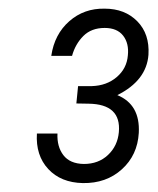

<svg xmlns="http://www.w3.org/2000/svg" viewBox="-20 -736 359 437"><path d="M157.7 -540H189Q222.7 -541 245.6 -560.5Q268.6 -580.1 271 -609.9Q273.9 -637.2 260.3 -654.8Q246.6 -672.4 218.3 -672.4Q188 -672.4 169.7 -654.1Q151.4 -635.7 144 -608.9H96.7Q104 -658.2 137.7 -687.7Q171.4 -717.3 218.3 -716.3Q264.2 -716.3 292.5 -687.5Q320.8 -658.7 317.9 -611.3Q313.5 -552.7 247.1 -519.5Q299.3 -498 295.9 -433.6Q293 -382.8 257.3 -350.6Q221.7 -318.4 168.5 -319.3Q118.7 -320.3 89.8 -351.3Q61 -382.3 64 -432.1H110.8Q109.4 -402.3 124.3 -382.8Q139.2 -363.3 170.9 -362.8Q204.1 -362.8 225.8 -383.3Q247.6 -403.8 250.5 -435.1Q256.3 -499 181.6 -500L153.8 -500.5Z"/></svg>

Font: TypoPRO Roboto
Style: Italic
Weight: 300
Italic angle: -12°
Designer: Google
Version: Version 2.136; 2016